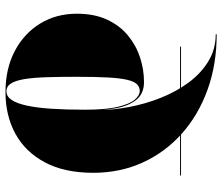

<svg xmlns="http://www.w3.org/2000/svg" viewBox="-75 -725 810 700"><g transform="rotate(90 330.0 -375.0)"><path d="M316 10Q230.5 10 166.2 -23.8Q102 -57.5 66 -116.2Q30 -175 30 -250Q30 -314 51.5 -360.2Q73 -406.5 109 -436.2Q145 -466 189.2 -480.5Q233.5 -495 279 -495Q320.5 -495 343.2 -467.8Q366 -440.5 374.8 -392Q383.5 -343.5 383.5 -280H380Q380 -355 369.8 -398.5Q359.5 -442 343.8 -460.8Q328 -479.5 311.5 -479.5Q297 -479.5 287 -469.2Q277 -459 271 -433.8Q265 -408.5 262.5 -363.8Q260 -319 260 -250Q260 -188.5 261.5 -140.8Q263 -93 268.2 -60.2Q273.5 -27.5 284 -10.5Q294.5 6.5 313 6.5Q331.5 6.5 344.2 -12.2Q357 -31 365 -67.8Q373 -104.5 376.5 -157.8Q380 -211 380 -280L381 -332Q381 -383.5 370 -441.5Q359 -499.5 337 -555.2Q315 -611 281.8 -656.5Q248.5 -702 204.2 -729.2Q160 -756.5 105 -756.5V-760Q214.5 -760 306.8 -726.8Q399 -693.5 467 -633Q535 -572.5 572.5 -490.2Q610 -408 610 -310Q610 -205 572 -133.8Q534 -62.5 467.8 -26.2Q401.5 10 316 10ZM150 -626.5V-630H620V-626.5Z"/></g></svg>

Font: Bodoni Moda 48pt Black
Style: Regular
Weight: 900
Designer: Owen Earl
Foundry: indestructible type
Version: Version 2.004